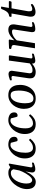

<svg xmlns="http://www.w3.org/2000/svg" viewBox="1422 -2092 685 3569"><g transform="rotate(-90 1764.5 -307.5)"><path d="M174.3 14.6Q122.6 14.6 91.8 -6.8Q61 -28.3 47.6 -65.4Q34.2 -102.5 34.2 -148.4Q34.2 -210 58.6 -271Q83 -332 125.2 -382.8Q167.5 -433.6 221.2 -464.1Q274.9 -494.6 334 -494.6Q377 -494.6 397.9 -484.9Q418.9 -475.1 441.4 -458.5Q453.6 -465.3 469 -476.1Q484.4 -486.8 495.6 -486.8Q500.5 -486.8 504.4 -483.6Q508.3 -480.5 507.3 -472.2L439 -82Q438 -75.2 438 -71.8Q438 -61 444.1 -54Q450.2 -46.9 466.8 -46.9Q477.1 -46.9 492.7 -51Q508.3 -55.2 515.6 -55.2Q520 -55.2 523.9 -53.2Q527.8 -51.3 527.8 -40.5Q527.8 -34.7 525.1 -28.8Q522.5 -22.9 515.6 -20Q491.7 -9.3 460 -1.5Q428.2 6.3 400.9 6.3Q373 6.3 357.7 -9.3Q342.3 -24.9 342.3 -53.7Q342.3 -56.6 344.5 -70.3Q346.7 -84 349.9 -103Q353 -122.1 356.2 -141.1Q359.4 -160.2 361.8 -173.3Q353 -149.4 335 -117.4Q316.9 -85.4 291.7 -55.2Q266.6 -24.9 236.6 -5.1Q206.5 14.6 174.3 14.6ZM201.7 -52.2Q221.2 -52.2 242.2 -68.4Q263.2 -84.5 284.2 -111.1Q305.2 -137.7 323.7 -169.4Q342.3 -201.2 357.2 -232.9Q372.1 -264.6 380.9 -291L402.3 -399.9Q395 -420.4 381.1 -434.3Q367.2 -448.2 335.4 -448.2Q288.6 -448.2 251.7 -420.9Q214.8 -393.6 189.2 -349.9Q163.6 -306.2 150.4 -256.1Q137.2 -206.1 137.2 -160.2Q137.2 -103.5 155.3 -77.9Q173.3 -52.2 201.7 -52.2Z M860.8 -495.1Q921.9 -495.1 964.1 -468.5Q1006.3 -441.9 1006.3 -384.3Q1006.3 -354 988.8 -338.6Q971.2 -323.2 955.6 -323.2Q941.4 -323.2 933.6 -325.4Q925.8 -327.6 921.4 -344.2L895 -446.3Q890.1 -450.2 878.7 -452.9Q867.2 -455.6 853 -455.6Q815.9 -455.6 783.4 -422.4Q751 -389.2 730.5 -326.4Q710 -263.7 710 -175.8Q710 -125 722.2 -94.5Q734.4 -64 754.6 -50.3Q774.9 -36.6 798.8 -36.6Q840.8 -36.6 873 -54.2Q905.3 -71.8 939 -105Q941.4 -107.9 943.8 -110.1Q946.3 -112.3 949.7 -109.9L967.8 -93.8Q970.2 -91.8 970.2 -89.4Q970.2 -86.9 968 -84.7Q965.8 -82.5 964.8 -80.1Q932.1 -38.6 888.4 -12.5Q844.7 13.7 783.7 13.7Q696.8 13.7 650.4 -40.8Q604 -95.2 604 -186Q604 -252 625.7 -308.1Q647.5 -364.3 684.3 -406.2Q721.2 -448.2 767.1 -471.7Q813 -495.1 860.8 -495.1Z M1314.5 -495.1Q1375.5 -495.1 1417.7 -468.5Q1460 -441.9 1460 -384.3Q1460 -354 1442.4 -338.6Q1424.8 -323.2 1409.2 -323.2Q1395 -323.2 1387.2 -325.4Q1379.4 -327.6 1375 -344.2L1348.6 -446.3Q1343.8 -450.2 1332.3 -452.9Q1320.8 -455.6 1306.6 -455.6Q1269.5 -455.6 1237.1 -422.4Q1204.6 -389.2 1184.1 -326.4Q1163.6 -263.7 1163.6 -175.8Q1163.6 -125 1175.8 -94.5Q1188 -64 1208.3 -50.3Q1228.5 -36.6 1252.4 -36.6Q1294.4 -36.6 1326.7 -54.2Q1358.9 -71.8 1392.6 -105Q1395 -107.9 1397.5 -110.1Q1399.9 -112.3 1403.3 -109.9L1421.4 -93.8Q1423.8 -91.8 1423.8 -89.4Q1423.8 -86.9 1421.6 -84.7Q1419.4 -82.5 1418.5 -80.1Q1385.7 -38.6 1342 -12.5Q1298.3 13.7 1237.3 13.7Q1150.4 13.7 1104 -40.8Q1057.6 -95.2 1057.6 -186Q1057.6 -252 1079.3 -308.1Q1101.1 -364.3 1137.9 -406.2Q1174.8 -448.2 1220.7 -471.7Q1266.6 -495.1 1314.5 -495.1Z M1525.4 -207Q1525.4 -260.3 1543.2 -311.5Q1561 -362.8 1594.2 -404.3Q1627.4 -445.8 1674.3 -470.5Q1721.2 -495.1 1779.3 -495.1Q1847.7 -495.1 1889.9 -466.3Q1932.1 -437.5 1951.7 -388.4Q1971.2 -339.4 1971.2 -277.3Q1971.2 -198.7 1940.9 -132.3Q1910.6 -65.9 1854.2 -26.1Q1797.9 13.7 1719.2 13.7Q1652.8 13.7 1609.9 -15.1Q1566.9 -43.9 1546.1 -93.8Q1525.4 -143.6 1525.4 -207ZM1717.3 -28.8Q1758.3 -28.8 1786.6 -52.5Q1814.9 -76.2 1832.5 -115.7Q1850.1 -155.3 1857.9 -203.6Q1865.7 -252 1865.7 -301.3Q1865.7 -368.2 1849.1 -410.2Q1832.5 -452.1 1778.8 -452.1Q1737.8 -452.1 1709.2 -428.7Q1680.7 -405.3 1663.1 -366.2Q1645.5 -327.1 1637.5 -279.5Q1629.4 -231.9 1629.4 -183.6Q1629.4 -115.7 1646.7 -72.3Q1664.1 -28.8 1717.3 -28.8Z M2215.3 13.7Q2184.1 13.7 2155.8 5.9Q2127.4 -2 2109.9 -24.7Q2092.3 -47.4 2092.3 -92.3Q2092.3 -108.4 2095.2 -127.9L2135.7 -401.4Q2136.2 -404.8 2136.2 -410.2Q2136.2 -426.3 2127.7 -431.4Q2119.1 -436.5 2107.4 -436.5Q2097.2 -436.5 2085.9 -433.8Q2074.7 -431.2 2067.9 -431.2Q2056.2 -431.2 2053.7 -445.3Q2052.7 -450.7 2056.4 -457.8Q2060.1 -464.8 2067.9 -467.3Q2134.3 -491.7 2168.5 -491.7Q2196.8 -491.7 2210.7 -481.9Q2224.6 -472.2 2229.2 -458.7Q2233.9 -445.3 2233.9 -434.1Q2233.9 -426.3 2232.9 -421.1Q2231.9 -416 2231.9 -416L2189 -118.7Q2188.5 -113.3 2187.7 -107.7Q2187 -102.1 2187 -96.7Q2187 -75.7 2198.7 -60.5Q2210.4 -45.4 2244.6 -45.4Q2287.1 -45.4 2318.4 -62.7Q2349.6 -80.1 2371.1 -98.1L2423.3 -484.9L2503.9 -485.4Q2520 -485.4 2520 -471.7L2463.4 -73.7Q2461.4 -62 2468.5 -54.4Q2475.6 -46.9 2492.2 -46.9Q2502.4 -46.9 2518.1 -51Q2533.7 -55.2 2541 -55.2Q2545.4 -55.2 2549.3 -53.2Q2553.2 -51.3 2553.2 -40.5Q2553.2 -34.7 2550.5 -28.6Q2547.9 -22.5 2541 -20Q2507.3 -8.8 2475.8 -1.2Q2444.3 6.3 2426.3 6.3Q2397.9 6.3 2385.5 -3.2Q2373 -12.7 2369.9 -25.9Q2366.7 -39.1 2366.7 -49.8Q2366.7 -51.3 2366.7 -53Q2366.7 -54.7 2366.7 -56.2Q2352.5 -41 2327.9 -24.7Q2303.2 -8.3 2273.7 2.7Q2244.1 13.7 2215.3 13.7Z M3094.2 -374 3049.3 -85.4Q3048.3 -77.6 3048.3 -73.7Q3048.3 -62 3054.4 -54.4Q3060.5 -46.9 3077.1 -46.9Q3087.4 -46.9 3103 -51Q3118.7 -55.2 3126 -55.2Q3130.4 -55.2 3134.3 -53.2Q3138.2 -51.3 3138.2 -40.5Q3138.2 -25.9 3126 -20Q3092.8 -4.4 3061 1Q3029.3 6.3 3011.2 6.3Q2982.9 6.3 2970.5 -3.2Q2958 -12.7 2954.8 -25.9Q2951.7 -39.1 2951.7 -49.8Q2951.7 -58.1 2952.1 -63.7Q2952.6 -69.3 2952.6 -69.3L3000 -382.8Q3001 -386.7 3001 -389.6Q3001 -392.6 3001 -395.5Q3001 -414.1 2990.2 -420.4Q2979.5 -426.8 2956.5 -426.8Q2929.7 -426.8 2899.2 -412.8Q2868.7 -398.9 2841.8 -378.2Q2814.9 -357.4 2798.8 -336.4L2745.6 0H2651.9L2710.9 -379.9Q2711.9 -383.8 2711.9 -387Q2711.9 -390.1 2711.9 -393.6Q2711.9 -416.5 2700 -425Q2688 -433.6 2672.6 -435.8Q2657.2 -438 2646.5 -440.9Q2641.6 -443.4 2639.2 -447.3Q2636.7 -451.2 2637.7 -460.4Q2638.7 -466.3 2642.6 -473.9Q2646.5 -481.4 2652.3 -481.9Q2700.2 -484.9 2740.2 -485.8Q2780.3 -486.8 2800.8 -486.8Q2804.7 -486.8 2809.6 -482.9Q2814.5 -479 2812.5 -467.3L2799.8 -383.3Q2809.6 -393.6 2828.4 -412.1Q2847.2 -430.7 2873 -449.7Q2898.9 -468.8 2929.9 -481.9Q2960.9 -495.1 2994.6 -495.1Q3020.5 -495.1 3043.7 -487.8Q3066.9 -480.5 3081.5 -460.2Q3096.2 -439.9 3096.2 -400.9Q3096.2 -394.5 3095.7 -387.9Q3095.2 -381.3 3094.2 -374Z M3326.7 10.3Q3305.7 10.3 3285.4 3.7Q3265.1 -2.9 3252 -21.7Q3238.8 -40.5 3238.8 -76.2Q3238.8 -83.5 3239.3 -91.8Q3239.7 -100.1 3241.2 -108.9L3298.3 -435.5H3244.1Q3239.3 -436 3237.3 -442.4Q3235.4 -448.7 3235.4 -454.6Q3235.4 -466.3 3239.7 -472.2Q3244.1 -478 3250.5 -480.5Q3278.3 -482.9 3300 -495.8Q3321.8 -508.8 3341.1 -538.1Q3360.4 -567.4 3380.4 -619.1Q3382.8 -626 3387.9 -628.2Q3393.1 -630.4 3399.4 -630.4H3416.5Q3420.9 -630.4 3423.6 -628.2Q3426.3 -626 3426.3 -623L3401.4 -485.4H3519Q3523.9 -484.9 3526.4 -481.2Q3528.8 -477.5 3528.8 -472.7Q3528.8 -463.9 3523.7 -450.9Q3518.6 -438 3512.2 -435.5H3394.5L3342.3 -142.6Q3340.3 -131.8 3339.8 -122.6Q3339.4 -113.3 3339.4 -105.5Q3339.4 -68.8 3352.1 -59.6Q3364.7 -50.3 3379.9 -50.3Q3399.9 -50.3 3417 -56.9Q3434.1 -63.5 3446 -70.1Q3458 -76.7 3460.9 -76.7Q3465.3 -76.7 3470.2 -69.6Q3475.1 -62.5 3475.1 -55.7Q3475.1 -49.3 3471.2 -45.4Q3454.6 -28.8 3429.7 -16.4Q3404.8 -3.9 3377.4 3.2Q3350.1 10.3 3326.7 10.3Z"/></g></svg>

Font: Gelasio
Style: Italic
Weight: 400
Italic angle: -8.5°
Designer: Eben Sorkin
Foundry: Eben Sorkin
Version: Version 1.008